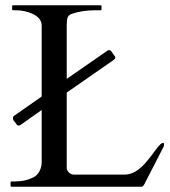

<svg xmlns="http://www.w3.org/2000/svg" viewBox="-20 -708 645 728"><path d="M20 -16Q20 -20 24 -20H36Q78 -20 109 -37Q122 -44 130 -59.5Q138 -75 138 -94V-291L59 -235Q56 -232 50.5 -232Q45 -232 42 -238L31 -252Q29 -256 29 -261Q29 -266 35 -270L138 -342V-611Q138 -641 100 -657Q72 -669 41 -669H30Q26 -669 26 -673V-685Q26 -688 30 -688H361Q365 -688 365 -685V-673Q365 -669 361 -669H340Q290 -669 251 -655Q240 -651 236.5 -642Q233 -633 233 -611V-409L386 -515Q388 -518 393.5 -518Q399 -518 403 -512L413 -498Q414 -496 415.5 -494.5Q417 -493 417 -489Q417 -485 410 -480L233 -357V-69Q234 -61 242 -53.5Q250 -46 260 -46H453Q496 -46 538 -98Q549 -111 566 -134Q583 -157 588.5 -161.5Q594 -166 598 -166Q602 -166 602 -161Q602 -156 601 -153L527 -9Q522 0 517 0H24Q20 0 20 -4Z"/></svg>

Font: Cardo
Style: Regular
Weight: 400
Designer: David J. Perry
Foundry: David J. Perry
Version: Version 1.0451